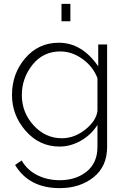

<svg xmlns="http://www.w3.org/2000/svg" viewBox="-20 -750 652 993"><path d="M288 8Q184 8 113 -73Q42 -154 42 -259Q42 -369 110.5 -449Q179 -529 284 -529Q404 -529 488 -407V-520H534V10Q534 111 463.5 167Q393 223 289 223Q130 223 58 103L92 80Q122 131 174 156.5Q226 182 289 182Q373 182 428.5 137Q484 92 484 10V-104Q452 -53 398.5 -22.5Q345 8 288 8ZM300 -35Q364 -35 420 -79Q476 -123 484 -175V-346Q461 -406 406.5 -445Q352 -484 292 -484Q203 -484 148 -415Q93 -346 93 -258Q93 -168 154 -101.5Q215 -35 300 -35ZM344 -640H298V-730H344Z"/></svg>

Font: Raleway
Style: Light
Weight: 300
Designer: Matt McInerney, Pablo Impallari, Rodrigo Fuenzalida
Foundry: Matt McInerney, Pablo Impallari, Rodrigo Fuenzalida
Version: Version 3.000